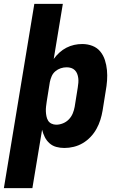

<svg xmlns="http://www.w3.org/2000/svg" viewBox="-29 -755 649 990"><path d="M-9 215 148 -735H295L248 -451Q261 -469 277.5 -484Q294 -499 313.5 -509Q333 -519 353.5 -523.5Q374 -528 395 -528Q423 -528 447.5 -518.5Q472 -509 488 -489.5Q504 -470 512 -445Q520 -420 522.5 -393.5Q525 -367 523 -339.5Q521 -312 516 -285L500 -185Q496 -161 488.5 -137Q481 -113 468.5 -90.5Q456 -68 438 -49Q420 -30 398 -17Q376 -4 351.5 2Q327 8 303 8Q281 8 261 2.5Q241 -3 226 -16.5Q211 -30 202 -48Q193 -66 188 -86L138 215ZM261 -112Q278 -112 295.5 -119Q313 -126 326 -139.5Q339 -153 346 -170Q353 -187 356 -204L372 -304Q374 -316 375 -328.5Q376 -341 374.5 -352.5Q373 -364 369 -374.5Q365 -385 357 -393Q349 -401 338 -404.5Q327 -408 315 -408Q299 -408 284 -403Q269 -398 256.5 -387.5Q244 -377 237.5 -362Q231 -347 228 -332L212 -232Q210 -219 208.5 -206Q207 -193 207.5 -180.5Q208 -168 210.5 -155.5Q213 -143 219 -133Q225 -123 236.5 -117.5Q248 -112 261 -112Z"/></svg>

Font: Iosevka Etoile Heavy Oblique
Style: Regular
Weight: 900
Italic angle: -9°
Designer: Belleve Invis
Foundry: Belleve Invis
Version: Version 15.5.2; ttfautohint (v1.8.4)